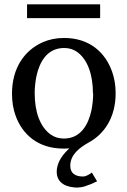

<svg xmlns="http://www.w3.org/2000/svg" viewBox="-20 -668 583 880"><path d="M339 191C347 191 356 190 366 187C388 180 405 173 425 163L401 123C391 130 376 141 360 141C325 141 302 126 302 92C302 40 346 8 385 -14C458 -53 510 -130 510 -240C510 -275 505 -308 494 -339C463 -427 391 -494 274 -494C237 -494 204 -487 175 -474C92 -437 35 -356 35 -239C35 -203 40 -170 51 -139C82 -52 154 13 271 13C280 13 289 13 298 12C273 35 240 72 240 119C240 172 284 192 340 192ZM407 -240C407 -213 404 -187 399 -162C385 -97 350 -33 273 -33C250 -33 230 -39 213 -51C163 -86 139 -156 139 -241C139 -268 142 -294 147 -319C161 -384 196 -448 274 -448C297 -448 316 -442 332 -431C382 -396 406 -325 406 -240ZM104 -585H439V-648H104Z"/></svg>

Font: Veleka
Style: Regular
Weight: 400
Designer: Stefan Peev, Context Ltd, 2016; SIL International, 1997-2014.
Foundry: Stefan Peev, Context Ltd, 2016
Version: Version 1.000